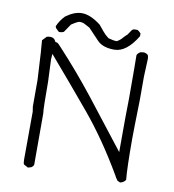

<svg xmlns="http://www.w3.org/2000/svg" viewBox="-91 -913 910 1006"><g transform="rotate(10 364.0 -410.0)"><path d="M125 13 103 1Q98 -4 98 -24Q99 -115 99 -280L95 -306V-448Q86 -625 82 -657L103 -679Q113 -682 121 -682Q136 -682 145 -673Q147 -669 149.5 -666Q152 -663 153 -660Q163 -660 171 -652Q179 -644 186 -636Q287 -527 380 -409Q473 -291 582 -150Q582 -372 584 -437Q584 -636 583 -658V-666Q587 -677 602 -685L620 -687Q637 -683 641 -676.5Q645 -670 645 -656L641 -562V-437Q637 -272 637 -231Q637 -75 643 -15V-13Q634 2 614 6L599 -1Q586 -19 584 -25Q482 -200 371 -333Q260 -466 148 -596L146 -567L151 -448Q151 -306 155 -280V-8Q153 1 142 8ZM463 -674Q402 -674 373 -704Q344 -734 315 -765Q308 -768 287 -780Q276 -786 260 -786Q250 -786 217 -764L187 -720Q182 -718 179.5 -717.5Q177 -717 176 -716L162 -715Q157 -718 143 -733L140 -742Q155 -776 179 -800Q224 -833 264 -833Q309 -833 365 -790Q379 -774 391.5 -758Q404 -742 423 -728Q450 -720 468 -720Q485 -729 495 -741Q505 -753 518 -764L537 -792Q544 -797 549 -797H565Q570 -796 584 -782V-767Q528 -674 463 -674Z"/></g></svg>

Font: Yozai
Style: Regular
Weight: 400
Designer: LXGW / Y.OzVox
Foundry: LXGW / Y.OzVox
Version: Version 0.861;October 22, 2024